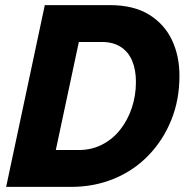

<svg xmlns="http://www.w3.org/2000/svg" viewBox="-20 -730 733 750"><path d="M155 -710H409Q502 -710 562 -673Q622 -636 651.5 -574Q681 -512 681 -434Q681 -340 649 -261Q617 -182 560 -123Q503 -64 425.5 -32Q348 0 258 0H4ZM288 -144Q338 -144 379.5 -165.5Q421 -187 450 -224Q479 -261 495 -309Q511 -357 511 -410Q511 -457 496.5 -492Q482 -527 452 -546.5Q422 -566 378 -566H288L198 -144Z"/></svg>

Font: Raleway Thin ExtraBold
Style: Italic
Weight: 800
Italic angle: -12°
Version: Version 4.026